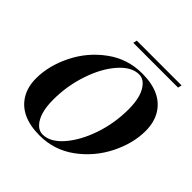

<svg xmlns="http://www.w3.org/2000/svg" viewBox="-218 -1021 1213 1213"><g transform="rotate(45 388.5 -415.0)"><path d="M321.8 -3.9Q390.1 -3.9 453.1 -76.2Q516.1 -148.4 555.2 -262.2Q594.2 -376.5 594.2 -501Q594.2 -625 542 -678.7Q517.6 -704.1 485.8 -704.1Q418 -704.1 354.5 -631.8Q291 -559.6 252.9 -445.8Q213.9 -331.5 213.9 -207Q213.9 -83 265.6 -29.3Q290 -3.9 321.8 -3.9ZM495.1 -722.2Q668 -722.2 734.4 -611.3Q766.6 -557.1 767.1 -481Q767.1 -368.2 709 -252.9Q650.9 -137.7 546.9 -61.5Q442.9 14.2 313 14.2Q140.1 13.7 74.2 -96.7Q42 -150.4 42 -226.1Q42 -339.4 99.6 -455.1Q157.2 -570.8 261.2 -646.5Q364.7 -722.2 495.1 -722.2ZM317.9 -818.8 323.7 -844.2H724.1L717.8 -818.8Z"/></g></svg>

Font: PlayfairDisplay-BoldItalic
Style: Bold Italic
Weight: 700
Italic angle: -14.9847°
Designer: Claus Eggers Sørensen
Foundry: Claus Eggers Sørensen
Version: Version 1.002;PS 001.002;hotconv 1.0.70;makeotf.lib2.5.58329